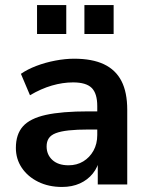

<svg xmlns="http://www.w3.org/2000/svg" viewBox="-20 -732 587 762"><path d="M226 10Q173 10 131.5 -10.5Q90 -31 66.5 -66Q43 -101 43 -145Q43 -199 71 -230.5Q99 -262 162 -276Q225 -290 331 -290H381V-218H332Q285 -218 253 -214.5Q221 -211 201.5 -203.5Q182 -196 173.5 -183Q165 -170 165 -151Q165 -118 188 -97Q211 -76 252 -76Q285 -76 310.5 -91.5Q336 -107 351 -134Q366 -161 366 -196V-311Q366 -361 344 -383Q322 -405 270 -405Q229 -405 186 -392.5Q143 -380 99 -354L63 -439Q89 -457 124.5 -470.5Q160 -484 199.5 -491.5Q239 -499 274 -499Q346 -499 392.5 -477Q439 -455 462 -410.5Q485 -366 485 -296V0H368V-104H376Q369 -69 348.5 -43.5Q328 -18 297 -4Q266 10 226 10ZM315 -597V-712H431V-597ZM127 -597V-712H243V-597Z"/></svg>

Font: Nunito Sans 12pt ExtraLight
Style: Regular
Weight: 200
Designer: Vernon Adams
Foundry: Vernon Adams
Version: Version 3.101;gftools[0.9.27]